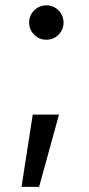

<svg xmlns="http://www.w3.org/2000/svg" viewBox="-20 -541 342 736"><path d="M62.5 175.3 105.5 -101.6H206.1L129.9 175.3ZM157.7 -388.7Q130.4 -388.7 111.1 -408Q91.8 -427.2 91.8 -454.6Q91.8 -481.9 111.1 -501.2Q130.4 -520.5 157.7 -520.5Q185.1 -520.5 204.3 -501.2Q223.6 -481.9 223.6 -454.6Q223.6 -427.2 204.3 -408Q185.1 -388.7 157.7 -388.7Z"/></svg>

Font: Inter Variable
Style: Regular
Weight: 400
Designer: Rasmus Andersson
Foundry: rsms
Version: Version 4.001;git-9221beed3